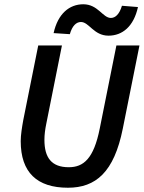

<svg xmlns="http://www.w3.org/2000/svg" viewBox="-20 -867 673 899"><path d="M298 12C428 12 514 -60 555 -265L633 -654H525L447 -265C419 -124 371 -84 302 -84C221 -84 188 -129 188 -212C188 -236 191 -260 197 -289L270 -654H159L89 -305C83 -272 77 -235 77 -206C77 -60 153 12 298 12ZM488 -700C553 -700 606 -743 626 -834L551 -840C539 -800 520 -783 499 -783C461 -783 439 -847 370 -847C305 -847 251 -803 231 -712L307 -707C318 -746 337 -764 359 -764C397 -764 419 -700 488 -700Z"/></svg>

Font: Source Sans Pro Semibold
Style: Italic
Weight: 600
Italic angle: -11°
Designer: Paul D. Hunt
Foundry: Adobe Systems Incorporated
Version: Version 3.006;hotconv 1.0.111;makeotfexe 2.5.65597